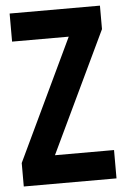

<svg xmlns="http://www.w3.org/2000/svg" viewBox="-52 -752 515 790"><g transform="rotate(-5 205.5 -357.0)"><path d="M397 0H14V-97L252 -598H18V-714H391V-617L153 -117H397Z"/></g></svg>

Font: Noto Sans Sinhala ExtraCondensed
Style: Bold
Weight: 700
Width: 2
Designer: Jelle Bosma - Monotype Design Team
Foundry: Monotype Imaging Inc.
Version: Version 2.006; ttfautohint (v1.8.4.7-5d5b)